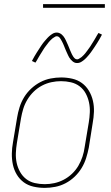

<svg xmlns="http://www.w3.org/2000/svg" viewBox="-20 -904 540 932"><path d="M197 8Q169 8 142.5 2Q116 -4 95.5 -19Q75 -34 61.5 -56.5Q48 -79 42.5 -105Q37 -131 37.5 -158.5Q38 -186 43 -213L63 -333Q67 -358 75 -383.5Q83 -409 97 -432Q111 -455 131.5 -474Q152 -493 176 -505.5Q200 -518 226 -523Q252 -528 277 -528Q304 -528 330.5 -522Q357 -516 377.5 -501Q398 -486 411.5 -463.5Q425 -441 431 -415Q437 -389 436 -361.5Q435 -334 430 -307L411 -187Q406 -162 398 -136.5Q390 -111 376 -88Q362 -65 342 -46Q322 -27 298 -14.5Q274 -2 248 3Q222 8 197 8ZM197 -10Q220 -10 243.5 -15Q267 -20 289 -31.5Q311 -43 329.5 -60.5Q348 -78 360.5 -99.5Q373 -121 380.5 -144Q388 -167 391 -190L411 -310Q415 -334 416 -359Q417 -384 412 -407Q407 -430 396 -450.5Q385 -471 366.5 -485Q348 -499 324.5 -504.5Q301 -510 276 -510Q253 -510 229.5 -505Q206 -500 184 -488.5Q162 -477 144 -459.5Q126 -442 113 -420.5Q100 -399 93 -376Q86 -353 82 -330L62 -210Q58 -186 57 -161Q56 -136 61 -113Q66 -90 77.5 -69.5Q89 -49 107 -35Q125 -21 148.5 -15.5Q172 -10 197 -10ZM354 -598Q347 -598 341.5 -600.5Q336 -603 331.5 -607Q327 -611 323 -615.5Q319 -620 316 -625Q313 -630 310.5 -635.5Q308 -641 305.5 -646.5Q303 -652 300.5 -657.5Q298 -663 295.5 -669.5Q293 -676 290.5 -682Q288 -688 285.5 -693.5Q283 -699 280.5 -703.5Q278 -708 274.5 -714Q271 -720 266.5 -724Q262 -728 256 -728Q251 -728 249 -726.5Q247 -725 243 -723Q239 -721 234 -717Q229 -713 223.5 -707Q218 -701 216 -698.5Q214 -696 211.5 -692.5Q209 -689 206.5 -686Q204 -683 201.5 -679.5Q199 -676 196 -672Q193 -668 190.5 -663.5Q188 -659 185 -654.5Q182 -650 179 -645Q176 -640 172.5 -634.5Q169 -629 166 -623.5Q163 -618 159.5 -612Q156 -606 152 -600L135 -608Q141 -620 147 -630Q153 -640 158.5 -649Q164 -658 169.5 -666Q175 -674 179.5 -681.5Q184 -689 189 -695Q194 -701 198.5 -706.5Q203 -712 210.5 -720Q218 -728 226 -734Q234 -740 240.5 -743Q247 -746 256 -746Q262 -746 268 -743.5Q274 -741 278.5 -737.5Q283 -734 287 -729Q291 -724 294 -719Q297 -714 299.5 -708.5Q302 -703 304.5 -697.5Q307 -692 309.5 -686.5Q312 -681 314.5 -674.5Q317 -668 319.5 -662Q322 -656 324.5 -650.5Q327 -645 329 -640.5Q331 -636 335 -630Q339 -624 343.5 -620Q348 -616 354 -616Q359 -616 361 -617.5Q363 -619 367 -621Q371 -623 376 -627Q381 -631 386.5 -637Q392 -643 394 -645.5Q396 -648 398.5 -651.5Q401 -655 403.5 -658Q406 -661 408.5 -665Q411 -669 414 -672.5Q417 -676 419.5 -680.5Q422 -685 425 -689.5Q428 -694 431 -699Q434 -704 437.5 -709.5Q441 -715 444 -720.5Q447 -726 450.5 -732Q454 -738 458 -744L475 -736Q469 -724 463 -714Q457 -704 451.5 -695Q446 -686 440.5 -678Q435 -670 430 -662.5Q425 -655 420.5 -649Q416 -643 411.5 -637.5Q407 -632 399.5 -624Q392 -616 384 -610Q376 -604 369.5 -601Q363 -598 354 -598ZM189 -866V-884H489V-866Z"/></svg>

Font: Iosevka SS04 Thin
Style: Italic
Weight: 100
Italic angle: -9°
Monospace: yes
Designer: Belleve Invis
Foundry: Belleve Invis
Version: Version 19.0.0; ttfautohint (v1.8.4)